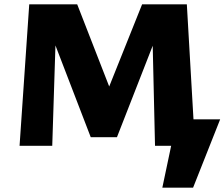

<svg xmlns="http://www.w3.org/2000/svg" viewBox="-20 -678 1044 893"><path d="M843 0V-123H1004L924 0ZM735 195 802 -123H1004L878 195ZM701 0 688 -563 746 -608 524 -40H402L202 -560L215 -658H339L517 -201H458L641 -658H849L887 0ZM71 0 116 -658H244L223 0Z"/></svg>

Font: Ysabeau Office Black
Style: Regular
Weight: 900
Designer: Christian Thalmann (Catharsis Fonts)
Version: Version 2.001;gftools[0.9.30]; featfreeze: tnum,lnum,ss02